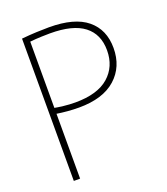

<svg xmlns="http://www.w3.org/2000/svg" viewBox="-135 -825 797 918"><g transform="rotate(-20 263.5 -365.5)"><path d="M82 -724Q122 -728 158 -729.5Q194 -731 221 -731Q351 -731 414.5 -678.5Q478 -626 478 -533Q478 -437 413 -379Q348 -321 226 -321Q198 -321 168.5 -323.5Q139 -326 114 -330V0H82ZM218 -350Q331 -350 388 -400Q445 -450 445 -533Q445 -615 388.5 -658.5Q332 -702 216 -702Q197 -702 170 -701Q143 -700 114 -697V-360Q128 -357 158 -353.5Q188 -350 218 -350Z"/></g></svg>

Font: Murecho ExtraLight
Style: Regular
Weight: 200
Designer: Neil Summerour
Foundry: Positype
Version: Version 1.010; ttfautohint (v1.8.3)